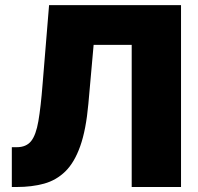

<svg xmlns="http://www.w3.org/2000/svg" viewBox="-20 -748 791 768"><path d="M27.3 0V-159.2H46.9Q85 -159.2 104.5 -183.6Q124 -208 133.5 -263.4Q143.1 -318.8 150.4 -412.1L176.3 -727.5H704.1V0H506.8V-568.4H354.5L333.5 -333Q324.2 -229 301 -163.6Q277.8 -98.1 241.5 -62.5Q205.1 -26.9 156.2 -13.4Q107.4 0 46.9 0Z"/></svg>

Font: Inter Black
Style: Regular
Weight: 900
Designer: Rasmus Andersson
Foundry: rsms
Version: Version 4.000;git-a52131595